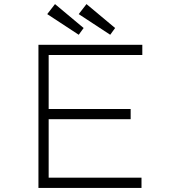

<svg xmlns="http://www.w3.org/2000/svg" viewBox="-20 -919 847 939"><path d="M168 0V-700H676V-650H218V-50H672V0ZM195 -336V-386H619V-336ZM519 -749 365 -850 403 -899 543 -782ZM365 -749 211 -850 249 -899 389 -782Z"/></svg>

Font: Lexend Peta ExtraLight
Style: Regular
Weight: 250
Version: Version 1.007